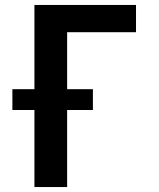

<svg xmlns="http://www.w3.org/2000/svg" viewBox="-20 -755 640 775"><path d="M119 0V-311H30V-395H119V-735H529V-625H251V-395H355V-311H251V0Z"/></svg>

Font: Iosevka Curly XBdEx
Style: Regular
Weight: 800
Width: 7
Monospace: yes
Designer: Belleve Invis
Foundry: Belleve Invis
Version: Version 11.1.0; ttfautohint (v1.8.3)